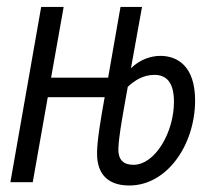

<svg xmlns="http://www.w3.org/2000/svg" viewBox="-20 -538 626 567"><path d="M361.8 9.8C473.1 9.8 555.2 -109.4 556.2 -239.7C556.6 -343.8 502.9 -373 453.6 -373C426.3 -373 393.6 -362.8 366.7 -336.4L399.4 -517.6H335.9L299.3 -308.6H130.9L168 -517.6H101.6L10.7 0H76.7L121.1 -251H289.1C278.3 -191.4 266.6 -123 266.6 -85.9C266.1 -19 303.7 9.8 361.8 9.8ZM357.4 -281.7C377.9 -300.8 403.3 -316.9 436 -316.9C470.2 -316.9 493.7 -296.4 493.7 -237.3C493.7 -147 438 -51.3 374 -51.3C346.2 -51.3 328.6 -64.5 329.6 -99.1C330.1 -134.3 347.2 -225.1 357.4 -281.7Z"/></svg>

Font: Cascadia Mono NF Light
Style: Italic
Weight: 300
Italic angle: -10°
Monospace: yes
Designer: Aaron Bell
Foundry: Saja Typeworks
Version: Version 2404.023